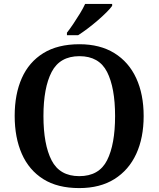

<svg xmlns="http://www.w3.org/2000/svg" viewBox="-20 -951 810 981"><path d="M385 10Q274 10 201 -36Q128 -82 91.5 -165Q55 -248 55 -359Q55 -470 91.5 -552Q128 -634 201.5 -679.5Q275 -725 386 -725Q491 -725 564.5 -679.5Q638 -634 676 -551.5Q714 -469 714 -358Q714 -247 676 -164.5Q638 -82 564.5 -36Q491 10 385 10ZM385 -51Q486 -51 527 -132Q568 -213 568 -358Q568 -503 527 -583.5Q486 -664 386 -664Q286 -664 244 -583.5Q202 -503 202 -358Q202 -213 243.5 -132Q285 -51 385 -51ZM322 -784Q337 -803 354.5 -829Q372 -855 388.5 -882Q405 -909 415 -931H553V-921Q544 -908 524 -888Q504 -868 478.5 -846Q453 -824 427 -804.5Q401 -785 379 -771H322Z"/></svg>

Font: Noto Serif NP Hmong SemiBold
Style: Regular
Weight: 600
Designer: Dalton Maag Ltd
Foundry: Dalton Maag Ltd
Version: Version 1.001; ttfautohint (v1.8.4.7-5d5b)